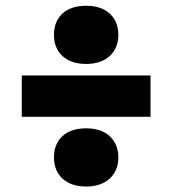

<svg xmlns="http://www.w3.org/2000/svg" viewBox="-20 -722 613 683"><path d="M286.5 -494.5Q233.5 -494.5 202.8 -522.2Q172 -550 172 -598Q172 -646 202.2 -673.8Q232.5 -701.5 286.5 -701.5Q340.5 -701.5 370.8 -673.2Q401 -645 401 -598Q401 -551 370.2 -522.8Q339.5 -494.5 286.5 -494.5ZM57.5 -306.5V-453.5H515.5V-306.5ZM286.5 -58.5Q233.5 -58.5 202.8 -86.2Q172 -114 172 -162Q172 -210 202.2 -237.8Q232.5 -265.5 286.5 -265.5Q340.5 -265.5 370.8 -237Q401 -208.5 401 -162Q401 -115 370.2 -86.8Q339.5 -58.5 286.5 -58.5Z"/></svg>

Font: Encode Sans SmExp XBd
Style: Regular
Weight: 800
Width: 6
Designer: Multiple Designers
Foundry: Impallari Type
Version: Version 3.002; ttfautohint (v1.8.3) -l 8 -r 50 -G 200 -x 14 